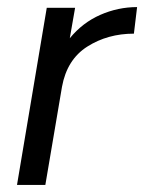

<svg xmlns="http://www.w3.org/2000/svg" viewBox="-20 -522 407 542"><path d="M112 -500H192L177 -414Q213 -458 263 -480Q313 -502 367 -502L358 -427Q284 -427 226.5 -390.5Q169 -354 155 -277L108 0H28Z"/></svg>

Font: Oak Sans
Style: Italic
Weight: 400
Italic angle: -9.49998°
Foundry: Erik Kennedy, Walven
Version: Version 1.000